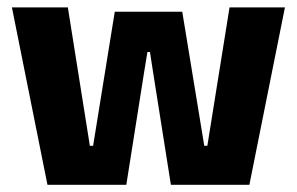

<svg xmlns="http://www.w3.org/2000/svg" viewBox="-20 -512 822 532"><path d="M330 0H111.5L13 -491.5H168L229 -108H238L298 -479.5H485L546 -108H554.5L616 -491.5H769.5L671 0H453.5L404 -313L395.5 -368H388.5L379.5 -313Z"/></svg>

Font: Anek Malayalam
Style: Bold
Weight: 700
Version: Version 1.003